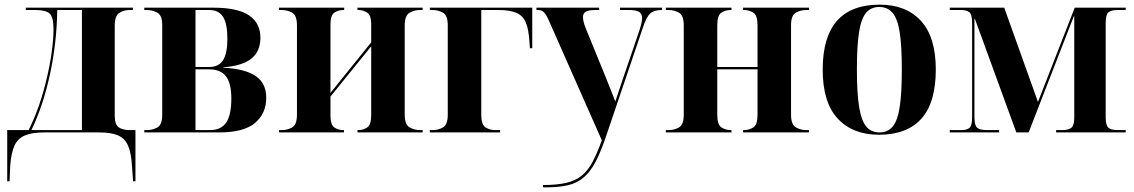

<svg xmlns="http://www.w3.org/2000/svg" viewBox="-20 -569 4874 825"><path d="M11 210V-10H103Q129 -62 148.5 -119Q168 -176 181 -233Q195 -291 202.5 -347.5Q210 -404 210 -443Q210 -496 193 -511Q176 -526 132 -526H91V-536H551V-526H536Q512 -526 492.5 -513.5Q473 -501 473 -458V-72Q473 -34 490 -22Q507 -10 538 -10H562V210H552L547 143Q544 89 530.5 57.5Q517 26 487.5 13Q458 0 408 0H170Q118 0 87 13Q56 26 42 57Q28 88 24 142L21 210ZM115 -10H332V-526H226Q224 -386 195 -251Q166 -116 115 -10Z M600 0V-10H611Q636 -10 656.5 -21.5Q677 -33 677 -76V-462Q677 -503 656 -514.5Q635 -526 611 -526H600V-536H897Q1001 -536 1050 -503Q1099 -470 1099 -407Q1099 -349 1060.5 -317.5Q1022 -286 940 -280V-278Q1034 -273 1079 -242Q1124 -211 1124 -149Q1124 -81 1075.5 -40.5Q1027 0 923 0ZM878 -281Q920 -281 938.5 -310.5Q957 -340 957 -403Q957 -467 938.5 -496.5Q920 -526 879 -526H820V-281ZM882 -10Q930 -10 952 -42.5Q974 -75 974 -146Q974 -211 951 -241Q928 -271 879 -271H820V-10Z M1179 0V-10H1190Q1215 -10 1235.5 -21.5Q1256 -33 1256 -77V-459Q1256 -503 1235.5 -514.5Q1215 -526 1190 -526H1179V-536H1459V-526H1455Q1434 -526 1417 -515Q1400 -504 1400 -464V-170L1575 -387V-465Q1575 -503 1558 -514.5Q1541 -526 1521 -526H1516V-536H1796V-526H1785Q1760 -526 1739.5 -514Q1719 -502 1719 -459V-78Q1719 -34 1739.5 -22Q1760 -10 1785 -10H1796V0H1516V-10H1521Q1541 -10 1558 -21.5Q1575 -33 1575 -74V-370L1400 -154V-72Q1400 -32 1417 -21Q1434 -10 1454 -10H1458V0Z M1827 0V-10H1838Q1864 -10 1884 -22Q1904 -34 1904 -76V-460Q1904 -503 1883.5 -514.5Q1863 -526 1838 -526H1827V-536H2267V-362H2257L2255 -388Q2252 -442 2239.5 -472Q2227 -502 2198.5 -514Q2170 -526 2121 -526H2048V-76Q2048 -33 2066.5 -21.5Q2085 -10 2108 -10H2129V0Z M2313 226Q2374 226 2414 216.5Q2454 207 2480.5 185Q2507 163 2526.5 126Q2546 89 2566 34L2340 -477Q2328 -505 2318 -515.5Q2308 -526 2292 -526H2285V-536H2554L2555 -526H2539Q2510 -526 2497.5 -519Q2485 -512 2485 -496Q2485 -486 2488 -474Q2491 -462 2497 -447L2586 -229Q2601 -191 2609 -171Q2617 -151 2624 -133Q2631 -154 2638 -175Q2645 -196 2651 -214L2728 -440Q2739 -474 2739 -491Q2739 -510 2726 -518Q2713 -526 2682 -526H2644V-536H2825V-526H2822Q2790 -526 2773.5 -510.5Q2757 -495 2743 -452L2585 14Q2562 83 2539 126.5Q2516 170 2487.5 194Q2459 218 2420 227Q2381 236 2325 236H2313Z M2841 0V-10H2853Q2877 -10 2897.5 -21.5Q2918 -33 2918 -76V-460Q2918 -503 2897.5 -514.5Q2877 -526 2853 -526H2841V-536H3123V-526H3120Q3097 -526 3079.5 -514.5Q3062 -503 3062 -460V-281H3235V-460Q3235 -503 3217 -514.5Q3199 -526 3176 -526H3173V-536H3456V-526H3444Q3420 -526 3399.5 -514.5Q3379 -503 3379 -460V-76Q3379 -34 3399.5 -22Q3420 -10 3445 -10H3456V0H3173V-10H3176Q3199 -10 3217 -21.5Q3235 -33 3235 -76V-271H3062V-76Q3062 -33 3080 -21.5Q3098 -10 3120 -10H3123V0Z M3757 10Q3644 10 3579.5 -59.5Q3515 -129 3515 -270Q3515 -549 3760 -549Q3873 -549 3937 -479.5Q4001 -410 4001 -270Q4001 -128 3939 -59Q3877 10 3757 10ZM3759 0Q3795 0 3816 -25.5Q3837 -51 3846 -110Q3855 -169 3855 -270Q3855 -371 3846 -429.5Q3837 -488 3815.5 -513.5Q3794 -539 3758 -539Q3722 -539 3701 -513.5Q3680 -488 3671 -429.5Q3662 -371 3662 -270Q3662 -169 3671.5 -110Q3681 -51 3702 -25.5Q3723 0 3759 0Z M4061 0V-10H4111Q4134 -10 4145.5 -19.5Q4157 -29 4157 -63V-472Q4157 -507 4145 -516.5Q4133 -526 4110 -526H4061V-536H4295L4440 -131L4598 -536H4817V-526H4782Q4755 -526 4743 -516Q4731 -506 4731 -470V-66Q4731 -30 4743 -20Q4755 -10 4782 -10H4817V0H4518V-10H4545Q4572 -10 4584 -20.5Q4596 -31 4596 -64V-499H4594L4400 0H4347L4169 -488H4167V-66Q4167 -30 4179 -20Q4191 -10 4221 -10H4273V0Z"/></svg>

Font: Noto Serif Display SemiCondensed
Style: Bold
Weight: 700
Width: 4
Designer: Monotype Design Team
Foundry: Monotype Imaging Inc.
Version: Version 2.009